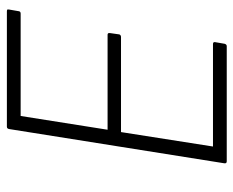

<svg xmlns="http://www.w3.org/2000/svg" viewBox="-82 -614 695 572"><g transform="rotate(-90 266.0 -327.5)"><path d="M72 0Q65 0 66 -7L168 -648Q169 -655 175 -655H518Q522 -655 523.5 -654Q525 -653 524 -648L519 -619Q518 -614 512 -614H207L166 -355H449Q455 -355 454 -348L450 -320Q448 -315 442 -315H159L116 -41H421Q428 -41 427 -35L422 -6Q420 0 415 0Z"/></g></svg>

Font: Sofia Sans ExtraLight
Style: Italic
Weight: 250
Italic angle: -9°
Version: Version 4.100-B